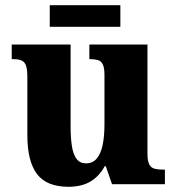

<svg xmlns="http://www.w3.org/2000/svg" viewBox="-20 -707 678 737"><path d="M243 10Q159 10 122 -39Q85 -88 85 -188V-409Q85 -438 80.5 -453Q76 -468 64.5 -474Q53 -480 29 -480H25V-536H251V-222Q251 -178 256 -146Q261 -114 274 -97Q287 -80 310 -80Q336 -80 351.5 -98.5Q367 -117 374 -150.5Q381 -184 381 -230V-418Q381 -447 374.5 -460Q368 -473 355.5 -476.5Q343 -480 326 -480H323V-536H546V-118Q546 -89 553 -76Q560 -63 573 -59.5Q586 -56 603 -56H613V0H410L386 -69H382Q360 -29 326 -9.5Q292 10 243 10ZM171 -604V-687H442V-604Z"/></svg>

Font: Noto Serif Khmer SemiCondensed ExtraBold
Style: Regular
Weight: 800
Width: 4
Designer: Danh Hong and the Monotype Design Team
Foundry: Monotype Imaging Inc.
Version: Version 2.004